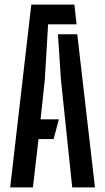

<svg xmlns="http://www.w3.org/2000/svg" viewBox="-20 -820 460 840"><path d="M24.5 0 117 -800H305.5L315 -713.5H190.5L176 -471L157.5 -298H237.5L214.5 -211.5H148.5L124 0ZM296 0 246.5 -472 233.5 -670H318L395.5 0Z"/></svg>

Font: Big Shoulders Stencil Text Thin SemiBold
Style: Regular
Weight: 600
Version: Version 2.001